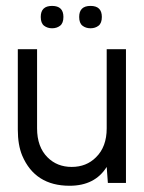

<svg xmlns="http://www.w3.org/2000/svg" viewBox="-20 -607 477 637"><path d="M334 -53.2Q294.9 9.3 210.9 9.3Q96.2 9.3 53.7 -90.8Q39.1 -126 39.1 -176.8V-443.8H103V-181.2Q103 -119.6 137.7 -85Q169.4 -53.2 217.8 -53.2Q266.6 -53.2 298.3 -85Q334 -119.6 334 -181.2V-443.8H397.9V0H337.9ZM280.3 -587.4Q317.9 -587.4 317.9 -550.8Q317.9 -530.3 306.9 -521.7Q295.9 -513.2 280.3 -513.2Q264.6 -513.2 253.7 -521.7Q242.7 -530.3 242.7 -550.8Q242.7 -587.4 280.3 -587.4ZM190.4 -550.8Q190.4 -530.3 179.4 -521.7Q168.5 -513.2 152.8 -513.2Q137.2 -513.2 126.2 -521.7Q115.2 -530.3 115.2 -550.8Q115.2 -587.4 152.8 -587.4Q190.4 -587.4 190.4 -550.8Z"/></svg>

Font: Meera
Style: Regular
Weight: 400
Designer: Hussain KH and Suresh P for Swathanthra Malayalam Computing (SMC)
Version: 7.0.0+20160512